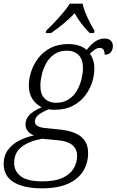

<svg xmlns="http://www.w3.org/2000/svg" viewBox="-58 -786 635 1046"><path d="M171 240Q71 240 16.5 206.5Q-38 173 -38 106Q-38 62 -14.5 30.5Q9 -1 47 -20.5Q85 -40 127 -48Q107 -56 94 -71Q81 -86 81 -109Q81 -135 99.5 -157Q118 -179 169 -202Q138 -217 118.5 -247Q99 -277 99 -321Q99 -356 111.5 -395Q124 -434 150 -468.5Q176 -503 217 -524.5Q258 -546 315 -546Q343 -546 369 -538.5Q395 -531 414 -514Q436 -543 460 -559.5Q484 -576 513 -576Q534 -576 545.5 -564.5Q557 -553 557 -535Q557 -516 546 -502Q535 -488 512 -488Q512 -525 486 -525Q472 -525 459 -516Q446 -507 432 -494Q442 -480 449 -459.5Q456 -439 456 -410Q456 -378 444.5 -340Q433 -302 407 -267Q381 -232 339.5 -210Q298 -188 239 -188Q231 -188 222.5 -188.5Q214 -189 208 -191Q176 -178 154 -162Q132 -146 132 -123Q132 -107 147.5 -99Q163 -91 184 -89L270 -80Q346 -72 384 -41Q422 -10 422 48Q422 102 395.5 145.5Q369 189 313.5 214.5Q258 240 171 240ZM246 -226Q289 -226 317.5 -245.5Q346 -265 362.5 -295Q379 -325 386.5 -357Q394 -389 394 -414Q394 -463 370 -486.5Q346 -510 307 -510Q266 -510 238 -490.5Q210 -471 193.5 -441Q177 -411 169.5 -378Q162 -345 162 -319Q162 -271 186 -248.5Q210 -226 246 -226ZM173 202Q243 202 284 182.5Q325 163 343.5 131.5Q362 100 362 64Q362 -13 257 -22L172 -30Q105 -19 62 12.5Q19 44 19 103Q19 145 54 173.5Q89 202 173 202ZM194 -619Q214 -638 238.5 -664Q263 -690 286 -717Q309 -744 322 -766H392Q396 -744 407 -717Q418 -690 431.5 -664Q445 -638 457 -619L454 -606H431Q380 -656 349 -714Q320 -684 289 -658Q258 -632 220 -606H191Z"/></svg>

Font: Noto Serif Light
Style: Italic
Weight: 300
Italic angle: -12°
Designer: Monotype Design Team
Foundry: Monotype Imaging Inc.
Version: Version 2.013